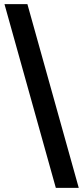

<svg xmlns="http://www.w3.org/2000/svg" viewBox="-20 -812 402 932"><path d="M251 100 2 -791V-792H113L362 99V100Z"/></svg>

Font: Foldit Medium
Style: Regular
Weight: 500
Version: Version 1.003